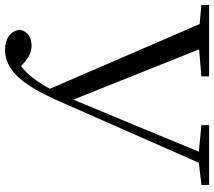

<svg xmlns="http://www.w3.org/2000/svg" viewBox="-64 -704 832 745"><g transform="rotate(90 351.5 -332.0)"><path d="M465 -698 568 -688 461 -429 366 -201 171 -689 276 -698V-728H-1V-698L73 -691L324 -110C298 -62 269 -23 236 2C205 -28 184 -39 156 -39C129 -39 101 -27 95 7C100 45 132 64 172 64C255 64 312 -8 375 -152L611 -688L697 -698V-728H465Z"/></g></svg>

Font: Noto Serif CJK KR
Style: Regular
Weight: 400
Designer: Ryoko NISHIZUKA 西塚涼子 (kana & ideographs); Frank Grießhammer (Latin, Greek & Cyrillic); Wenlong ZHANG 张文龙 (bopomofo); San
Foundry: Adobe
Version: Version 2.001;hotconv 1.1.0;makeotfexe 2.6.0